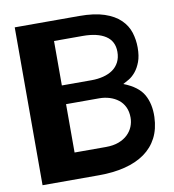

<svg xmlns="http://www.w3.org/2000/svg" viewBox="-82 -750 789 872"><g transform="rotate(-10 313.0 -314.0)"><path d="M44 -678H341Q411 -678 457 -662.5Q503 -647 530 -620.5Q557 -594 567.5 -560.5Q578 -527 578 -491Q578 -452 568 -425.5Q558 -399 543.5 -381.5Q529 -364 513 -354.5Q497 -345 485 -339Q552 -313 576 -270Q600 -227 598 -167Q596 -112 575 -71.5Q554 -31 516 -4Q478 23 424.5 36.5Q371 50 305 50H44ZM209 -381H346Q375 -381 400.5 -387.5Q426 -394 444.5 -407Q463 -420 473.5 -440.5Q484 -461 484 -488Q484 -537 446.5 -561.5Q409 -586 341 -586H209ZM213 -71H358Q392 -71 417 -80.5Q442 -90 458.5 -106Q475 -122 483 -142Q491 -162 491 -183Q491 -211 481 -232Q471 -253 453.5 -266.5Q436 -280 413.5 -287Q391 -294 366 -294H213Z"/></g></svg>

Font: BM HANNA
Style: Regular
Weight: 400
Designer: BONGJIN KIM, JAEHYUN KEUM, MINJUNG KIM, JUHEE TAE
Foundry: WOOWA BROTHERS Corporation.
Version: Version 1.000